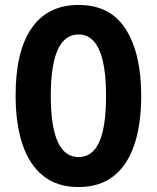

<svg xmlns="http://www.w3.org/2000/svg" viewBox="-20 -745 633 775"><path d="M550 -358Q550 -244 522.5 -161.5Q495 -79 439 -34.5Q383 10 297 10Q211 10 154.5 -35Q98 -80 70.5 -163Q43 -246 43 -359Q43 -539 108 -632Q173 -725 297 -725Q426 -725 488 -626.5Q550 -528 550 -358ZM185 -358Q185 -111 297 -111Q353 -111 380.5 -171.5Q408 -232 408 -358Q408 -606 297 -606Q185 -606 185 -358Z"/></svg>

Font: Noto Sans Armenian ExtraCondensed
Style: Bold
Weight: 700
Width: 2
Designer: Monotype Design Team
Foundry: Monotype Imaging Inc.
Version: Version 2.008; ttfautohint (v1.8.4.7-5d5b)